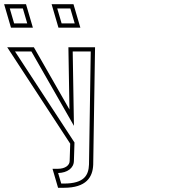

<svg xmlns="http://www.w3.org/2000/svg" viewBox="-104 -700 870 910"><path d="M198.7 190C305.2 190 335.5 139.7 337.8 80L346.5 -476H220.2L225.2 -181L56.5 -476H-69.8L228.8 -19L226.2 62C226.5 82.6 206.4 100 169.9 100H144.9L171.2 190ZM173 -569H276.8L244.3 -680H140.6ZM-52 -569H51.8L19.3 -680H-84.4ZM198.7 170H186.2L171.5 120C214.4 119 246 97.2 246.3 62.1L249 -24.7L-32.8 -456H44.9L246.5 -103.5L240.6 -456H326.1L317.8 79.5C315.9 129.5 296.4 170 198.7 170ZM188 -589 167.3 -660H229.3L250.1 -589ZM-37 -589 -57.7 -660H4.3L25.1 -589Z"/></svg>

Font: Din Kursivschrift
Style: BreitLeftGho
Weight: 400
Version: Version 1.089